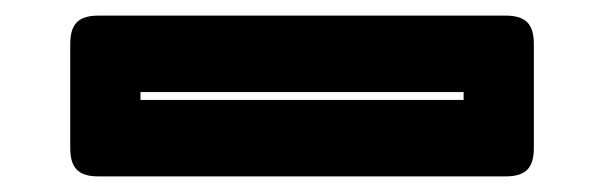

<svg xmlns="http://www.w3.org/2000/svg" viewBox="-20 -123 774 246"><path d="M106 103Q87 103 78.5 94.5Q70 86 70 67V-67Q70 -86 78.5 -94.5Q87 -103 106 -103H628Q647 -103 655.5 -94.5Q664 -86 664 -67V67Q664 86 655.5 94.5Q647 103 628 103ZM574 -5H160V5H574Z"/></svg>

Font: Bungee Inline
Style: Regular
Weight: 400
Version: Version 1.000;PS 1.0;hotconv 1.0.72;makeotf.lib2.5.5900